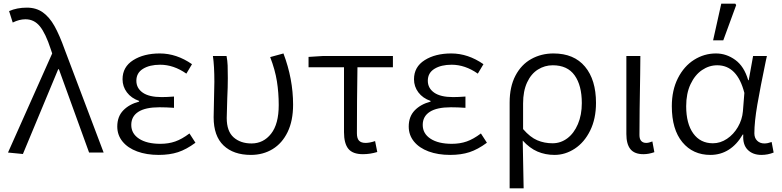

<svg xmlns="http://www.w3.org/2000/svg" viewBox="-20 -839 4299 1056"><path d="M24 0 267 -545 259 -569Q231 -655 199.5 -694Q168 -733 120 -733Q86 -733 50 -715L30 -778Q73 -797 128 -797Q179 -797 215.5 -771Q252 -745 279.5 -696Q307 -647 336 -566L550 0H470L304 -458H300L106 8Z M625 -143Q625 -198 658 -232Q691 -266 745 -280V-284Q702 -299 678 -331Q654 -363 654 -403Q654 -471 712.5 -508Q771 -545 859 -545Q951 -545 1036 -486L1005 -434Q935 -483 861 -483Q803 -483 766.5 -460.5Q730 -438 730 -395Q730 -354 765 -329.5Q800 -305 869 -305Q897 -305 937 -308V-246Q894 -249 857 -249Q780 -249 741 -224Q702 -199 702 -152Q702 -104 745 -76Q788 -48 862 -48Q907 -48 944 -61Q981 -74 1022 -105L1055 -54Q1005 -17 959 -2Q913 13 853 13Q786 13 734.5 -6Q683 -25 654 -60.5Q625 -96 625 -143Z M1155 -194Q1155 -226 1157 -292Q1159 -356 1159 -389Q1159 -476 1151 -531H1226Q1231 -505 1232 -479Q1233 -453 1233 -409Q1233 -359 1230 -300L1227 -190Q1227 -117 1265 -83.5Q1303 -50 1363 -50Q1429 -50 1471 -103.5Q1513 -157 1513 -261Q1513 -329 1503 -392Q1493 -455 1466 -525L1539 -545Q1592 -405 1592 -263Q1592 -175 1562 -113Q1532 -51 1479.5 -19Q1427 13 1360 13Q1264 13 1209.5 -39Q1155 -91 1155 -194Z M1872 -112V-469H1677V-526L1756 -531H2141V-469H1946Q1943 -283 1943 -106Q1943 -78 1954.5 -65.5Q1966 -53 1991 -53Q2013 -53 2043 -63L2055 -3Q2016 9 1976 9Q1920 9 1896 -20.5Q1872 -50 1872 -112Z M2228 -143Q2228 -198 2261 -232Q2294 -266 2348 -280V-284Q2305 -299 2281 -331Q2257 -363 2257 -403Q2257 -471 2315.5 -508Q2374 -545 2462 -545Q2554 -545 2639 -486L2608 -434Q2538 -483 2464 -483Q2406 -483 2369.5 -460.5Q2333 -438 2333 -395Q2333 -354 2368 -329.5Q2403 -305 2472 -305Q2500 -305 2540 -308V-246Q2497 -249 2460 -249Q2383 -249 2344 -224Q2305 -199 2305 -152Q2305 -104 2348 -76Q2391 -48 2465 -48Q2510 -48 2547 -61Q2584 -74 2625 -105L2658 -54Q2608 -17 2562 -2Q2516 13 2456 13Q2389 13 2337.5 -6Q2286 -25 2257 -60.5Q2228 -96 2228 -143Z M3024 -545Q3137 -545 3197.5 -472.5Q3258 -400 3258 -273Q3258 -186 3226 -121Q3194 -56 3141.5 -21.5Q3089 13 3030 13Q2979 13 2936 -5.5Q2893 -24 2855 -66Q2858 50 2860 197H2783V-275Q2783 -362 2815 -423Q2847 -484 2902 -514.5Q2957 -545 3024 -545ZM3180 -272Q3180 -369 3140.5 -424.5Q3101 -480 3020 -480Q2976 -480 2938.5 -456.5Q2901 -433 2879 -385.5Q2857 -338 2857 -270V-129Q2896 -84 2935 -67.5Q2974 -51 3019 -51Q3064 -51 3100.5 -78.5Q3137 -106 3158.5 -156.5Q3180 -207 3180 -272Z M3425 -102V-531H3502L3501 -432Q3497 -212 3497 -96Q3497 -74 3507 -63.5Q3517 -53 3534 -53Q3548 -53 3568 -61L3579 -2Q3548 9 3519 9Q3470 9 3447.5 -18.5Q3425 -46 3425 -102Z M3675 -255Q3675 -343 3708.5 -409Q3742 -475 3797.5 -510Q3853 -545 3918 -545Q3975 -545 4024 -509.5Q4073 -474 4095 -398H4098L4122 -531H4198L4192 -504Q4162 -360 4145.5 -264.5Q4129 -169 4129 -106Q4129 -80 4144.5 -65Q4160 -50 4184 -50Q4202 -50 4224 -58L4235 0Q4203 13 4168 13Q4120 13 4092 -15.5Q4064 -44 4068 -99H4065Q4033 -44 3988 -15.5Q3943 13 3887 13Q3791 13 3733 -57Q3675 -127 3675 -255ZM4066 -227 4074 -328Q4035 -480 3925 -480Q3880 -480 3841 -453.5Q3802 -427 3778 -376Q3754 -325 3754 -255Q3754 -159 3793 -105Q3832 -51 3901 -51Q3942 -51 3978.5 -75.5Q4015 -100 4038.5 -140.5Q4062 -181 4066 -227ZM3947 -819H4024L4029 -811L3958 -617H3902Z"/></svg>

Font: Nebula Sans Book
Style: Regular
Weight: 400
Designer: Paul D. Hunt for Adobe (as Source Sans)
Foundry: Nebula Entertainment & Broadcasting LLC
Version: Version 1.010